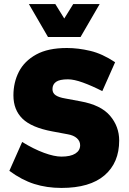

<svg xmlns="http://www.w3.org/2000/svg" viewBox="-20 -914 632 944"><path d="M282 10Q210 10 148.5 -9.5Q87 -29 26 -74L89 -216Q146 -181 196.5 -162.5Q247 -144 282 -144Q327 -144 350.5 -159Q374 -174 374 -200Q374 -220 358 -234.5Q342 -249 312 -254L237 -268Q135 -287 90.5 -330.5Q46 -374 46 -445Q46 -509 73 -561.5Q100 -614 158 -646Q216 -678 309 -678Q364 -678 423.5 -664Q483 -650 546 -608L483 -466Q432 -492 388 -508Q344 -524 314 -524Q273 -524 255.5 -511.5Q238 -499 238 -476Q238 -456 254 -445.5Q270 -435 300 -430L375 -416Q476 -398 521 -345Q566 -292 566 -223Q566 -114 494 -52Q422 10 282 10ZM216 -732 122 -894H252L296 -823L340 -894H470L376 -732Z"/></svg>

Font: Gantari Black
Style: Regular
Weight: 900
Version: Version 1.000